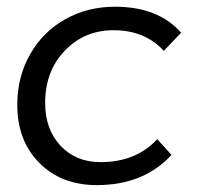

<svg xmlns="http://www.w3.org/2000/svg" viewBox="-20 -549 602 572"><path d="M268.5 2.5Q162.5 2.5 97 -63.8Q31.5 -130 31.5 -236.5Q31.5 -320.5 69.8 -387.5Q108 -454.5 174.5 -491.8Q241 -529 322.5 -529Q451.5 -529 519.5 -451.5L468 -397.5Q411.5 -459 318.5 -459Q231.5 -459 173 -398Q114.5 -337 114.5 -242.5Q114.5 -164 160.2 -115Q206 -66 279.5 -66Q385.5 -66 448.5 -134.5L491 -87.5Q408 2.5 268.5 2.5Z"/></svg>

Font: Argentum Sans Light
Style: Italic
Weight: 300
Italic angle: -11.3°
Designer: Julieta Ulanovsky (font), Owen Earl (portions from Jones font), Cristiano Sobral (main changes and remaster)
Foundry: Julieta Ulanovsky (font), Owen Earl (portions from Jones font), Cristiano Sobral (main changes and remaster)
Version: Version 3.127